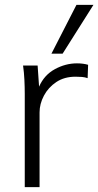

<svg xmlns="http://www.w3.org/2000/svg" viewBox="-20 -771 405 791"><path d="M75 0ZM82 0V-384Q82 -412 80.5 -442.5Q79 -473 75 -501H135L141 -414Q162 -462 206 -486Q250 -510 297 -510Q310 -510 321.5 -508.5Q333 -507 343 -504L341 -449Q330 -453 317.5 -454Q305 -455 291 -455Q245 -455 212 -433Q179 -411 161 -377Q143 -343 143 -308V0ZM192 -550 295 -751H365L238 -550Z"/></svg>

Font: Winston Light
Style: Regular
Weight: 300
Designer: Original fonts by Vernon Adams / Changes by Cristiano Sobral
Foundry: Original fonts by Vernon Adams / Changes by Cristiano Sobral
Version: Version 2.503;July 17, 2020;FontCreator 13.0.0.2655 64-bit